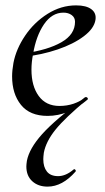

<svg xmlns="http://www.w3.org/2000/svg" viewBox="-20 -419 391 714"><path d="M78 200Q78 193 80 179Q89 133 136.5 80Q184 27 297 -58L304 -49Q222 19 186.5 63Q151 107 143 149Q141 165 141 173Q141 202 154.5 219Q168 236 196 236Q225 236 254 211L256 210Q259 210 261 213.5Q263 217 261 219Q212 275 157 275Q122 275 100 255Q78 235 78 200ZM25 -135Q25 -157 30 -185Q40 -237 73.5 -286.5Q107 -336 157 -367.5Q207 -399 263 -399Q301 -399 320 -384.5Q339 -370 335 -345Q330 -313 291.5 -284Q253 -255 194 -235Q135 -215 70 -208L72 -221Q158 -233 208.5 -262Q259 -291 259 -338Q259 -354 246.5 -363Q234 -372 216 -372Q173 -372 143.5 -328.5Q114 -285 103 -218Q97 -188 97 -160Q97 -99 124 -62Q151 -25 201 -25Q257 -25 299 -58H300Q303 -58 305.5 -55Q308 -52 306 -49Q235 12 157 12Q91 12 58 -29Q25 -70 25 -135Z"/></svg>

Font: Cormorant Garamond Medium
Style: Italic
Weight: 500
Italic angle: -10°
Designer: Christian Thalmann (Catharsis Fonts)
Foundry: Catharsis Fonts
Version: Version 4.000